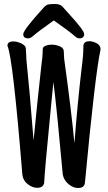

<svg xmlns="http://www.w3.org/2000/svg" viewBox="-20 -918 540 960"><path d="M370.1 22Q346.2 22 323 2.9Q299.8 -16.1 293.9 -44.9Q264.2 -374 247.1 -507.8L235.8 -394Q202.1 -49.8 201.2 -6.8Q198.2 21 166 21Q142.1 21 118.7 2.9Q95.2 -15.1 91.8 -44.9Q43.9 -633.8 17.1 -689Q17.1 -710.9 46.9 -710.9Q64.9 -710.9 85.4 -701.4Q106 -691.9 108.9 -678.2Q109.9 -669.9 109.9 -662.4Q109.9 -654.8 110.8 -647.9Q111.8 -641.1 111.8 -622.1Q127.9 -469.2 147.9 -215.8Q168 -423.8 188 -601.1Q192.9 -634.8 192.9 -649.4Q192.9 -664.1 193.8 -674.1Q194.8 -684.1 208.5 -689.5Q222.2 -694.8 237.8 -694.8Q257.8 -694.8 276.4 -687.5Q294.9 -680.2 297.9 -668Q297.9 -664.1 298.8 -663.1L300.8 -624Q335.9 -372.1 352.1 -202.1Q368.2 -408.2 388.2 -577.1Q397 -640.1 397 -690.9Q399.9 -711.9 426.8 -711.9Q444.8 -711.9 463.9 -701.4Q482.9 -690.9 482.9 -670.9Q456.1 -550.8 404.8 -5.9Q402.8 22 370.1 22ZM121.1 -726.1Q96.2 -726.1 96.2 -747.1Q96.2 -768.1 199.2 -880.9Q210.9 -894 222.4 -896Q233.9 -897.9 255.9 -897.9Q280.8 -897.9 292.5 -884.5Q304.2 -871.1 321.8 -852.1Q400.9 -766.1 400.9 -748Q400.9 -726.1 376 -726.1Q365.2 -726.1 347.7 -742.4Q330.1 -758.8 249 -815.9Q165 -755.9 148.9 -741Q132.8 -726.1 121.1 -726.1Z"/></svg>

Font: LXGW WenKai Mono GB Screen
Style: Regular
Weight: 400
Monospace: yes
Designer: LXGW / Fontworks Inc.
Foundry: LXGW / Fontworks Inc.
Version: Version 1.510;January 18,2025